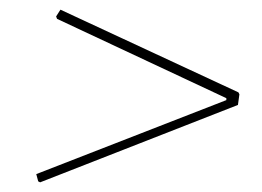

<svg xmlns="http://www.w3.org/2000/svg" viewBox="-20 -475 541 397"><path d="M473 -284 475 -280 472 -258 63 -98 59 -100 55 -115 448 -268V-272L98 -436L96 -441L105 -455Z"/></svg>

Font: Luna Sans Thin
Style: Italic
Weight: 250
Italic angle: -7°
Designer: Juan Pablo del Peral
Foundry: Huerta Tipografica
Version: Version 2.001; ttfautohint (v1.5)